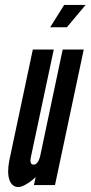

<svg xmlns="http://www.w3.org/2000/svg" viewBox="-20 -747 366 775"><path d="M54.5 8Q66.5 8 86.8 -3.8Q107 -15.5 124 -32.5L117 0H202L318 -547H233L142.5 -118.5Q134 -82.5 115.5 -82.5Q98 -82.5 105 -114.5L197 -547H112.5L17.5 -99Q8 -49 18.2 -20.5Q28.5 8 54.5 8ZM182.5 -637H250L325.5 -727H239Z"/></svg>

Font: League Gothic SemiCondensed Italic
Style: Regular
Weight: 400
Width: 4
Designer: The League of Moveable Type
Version: Version 1.600; ttfautohint (v1.8.3)